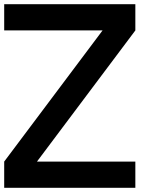

<svg xmlns="http://www.w3.org/2000/svg" viewBox="-20 -895 790 915"><path d="M0 -125 468.8 -750H0V-875H625V-750L156.2 -125H625V0H0Z"/></svg>

Font: CraftyPE
Style: Regular
Weight: 400
Designer: Erek Butcher
Foundry: Haunted Coop
Version: Version 0.018;April 4, 2024;FontCreator 15.0.0.2962 64-bit